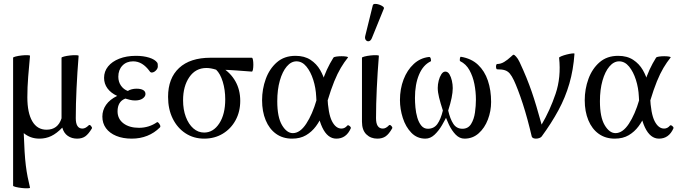

<svg xmlns="http://www.w3.org/2000/svg" viewBox="-20 -719 3571 1011"><path d="M138 269Q139 272 126 272.5Q113 273 95 271Q77 269 63 265.5Q49 262 49 259V-415Q49 -418 62.5 -421.5Q76 -425 94 -427Q112 -429 125 -428.5Q138 -428 138 -425Q133 -373 128.5 -316Q124 -259 124 -207Q124 -125 150 -80.5Q176 -36 225 -36Q285 -36 304 -96V-415Q304 -418 317.5 -421.5Q331 -425 349 -427Q367 -429 380.5 -428.5Q394 -428 394 -425Q387 -338 383 -253.5Q379 -169 379 -97Q379 -42 414 -42Q430 -42 447 -59Q452 -64 459 -56Q466 -48 464 -43Q446 -13 429 -1Q412 11 386 11Q358 11 337 -3.5Q316 -18 308 -47Q278 -16 249.5 -2.5Q221 11 188 11Q163 11 142.5 3.5Q122 -4 105 -18Q107 38 109.5 79Q112 120 116 152.5Q120 185 125.5 212.5Q131 240 138 269Z M674 11Q627 11 592 -3.5Q557 -18 538 -44Q519 -70 519 -105Q519 -139 538.5 -167Q558 -195 597 -214Q564 -229 546 -253.5Q528 -278 528 -309Q528 -343 549 -369Q570 -395 608 -410Q646 -425 696 -425Q735 -425 765.5 -415.5Q796 -406 808 -389Q810 -386 810.5 -381Q811 -376 811 -369Q811 -358 800.5 -347.5Q790 -337 778 -337Q777 -337 773.5 -338.5Q770 -340 768 -344Q749 -370 727.5 -383Q706 -396 681 -396Q646 -396 624.5 -373.5Q603 -351 603 -315Q603 -288 617 -268Q631 -248 653 -240Q662 -246 674 -249Q686 -252 699 -252Q721 -252 733.5 -245Q746 -238 746 -224Q746 -211 731.5 -200.5Q717 -190 691 -190Q678 -190 665.5 -193Q653 -196 640 -200Q619 -192 609 -175Q599 -158 599 -133Q599 -93 630 -69.5Q661 -46 712 -46Q738 -46 762 -53.5Q786 -61 806 -75Q809 -78 814.5 -72.5Q820 -67 823 -59.5Q826 -52 822 -48Q793 -19 755.5 -4Q718 11 674 11Z M1055 11Q1000 11 957 -17Q914 -45 889.5 -94.5Q865 -144 865 -209Q865 -307 923 -361Q981 -415 1089 -415H1306Q1310 -415 1312 -404Q1314 -393 1314 -378.5Q1314 -364 1312 -353Q1310 -342 1306 -342Q1266 -345 1225.5 -348Q1185 -351 1144 -352L1148 -364Q1194 -336 1219.5 -291Q1245 -246 1245 -188Q1245 -131 1220.5 -86Q1196 -41 1153 -15Q1110 11 1055 11ZM1055 -21Q1103 -21 1134.5 -69Q1166 -117 1166 -196Q1166 -246 1153 -288.5Q1140 -331 1118 -352Q1090 -361 1067 -361Q1010 -361 977 -313Q944 -265 944 -191Q944 -142 958.5 -103.5Q973 -65 998 -43Q1023 -21 1055 -21Z M1518 11Q1469 11 1433.5 -14.5Q1398 -40 1379 -86Q1360 -132 1360 -191Q1360 -250 1379.5 -303.5Q1399 -357 1438 -391Q1477 -425 1536 -425Q1583 -425 1615 -404Q1647 -383 1666 -350Q1685 -317 1694 -280Q1703 -243 1704 -212Q1708 -120 1728 -81Q1748 -42 1778 -42Q1796 -42 1809 -58Q1812 -61 1816.5 -58.5Q1821 -56 1825 -51.5Q1829 -47 1827 -43Q1815 -16 1796 -2.5Q1777 11 1751 11Q1705 11 1677 -48Q1649 -107 1645 -210Q1643 -256 1629.5 -298.5Q1616 -341 1593.5 -368.5Q1571 -396 1541 -396Q1513 -396 1490 -369Q1467 -342 1453.5 -294.5Q1440 -247 1440 -186Q1440 -102 1465 -60Q1490 -18 1522 -18Q1560 -18 1592.5 -67.5Q1625 -117 1647 -193Q1663 -245 1675 -283Q1687 -321 1701.5 -352.5Q1716 -384 1736 -416Q1738 -419 1750.5 -421Q1763 -423 1778.5 -423Q1794 -423 1804.5 -421Q1815 -419 1812 -416Q1792 -391 1774.5 -361.5Q1757 -332 1740 -290.5Q1723 -249 1704 -186Q1694 -153 1679.5 -118Q1665 -83 1643.5 -54Q1622 -25 1591.5 -7Q1561 11 1518 11Z M1967 11Q1932 11 1909 -11.5Q1886 -34 1886 -78V-415Q1886 -418 1899.5 -421.5Q1913 -425 1931 -427Q1949 -429 1962 -428.5Q1975 -428 1975 -425Q1968 -338 1964 -253.5Q1960 -169 1960 -97Q1960 -42 1996 -42Q2012 -42 2028 -59Q2033 -64 2040.5 -56Q2048 -48 2045 -43Q2028 -13 2010.5 -1Q1993 11 1967 11ZM1938 -518Q1932 -504 1922.5 -502Q1913 -500 1906.5 -508Q1900 -516 1903 -529L1943 -691Q1945 -698 1954.5 -698.5Q1964 -699 1976 -695Q1988 -691 1996 -685Q2004 -679 2001 -673Z M2220 11Q2176 11 2146 -20Q2116 -51 2101 -98Q2086 -145 2086 -192Q2086 -251 2105 -300.5Q2124 -350 2158.5 -382Q2193 -414 2239 -419Q2246 -420 2248.5 -409Q2251 -398 2248 -396Q2208 -377 2186.5 -326Q2165 -275 2165 -203Q2165 -181 2167.5 -153Q2170 -125 2177.5 -99.5Q2185 -74 2198.5 -57.5Q2212 -41 2233 -41Q2265 -41 2283 -66Q2301 -91 2312 -137Q2299 -177 2292 -205.5Q2285 -234 2285 -256Q2285 -275 2290 -294.5Q2295 -314 2304 -328Q2313 -342 2325 -342Q2338 -342 2346.5 -328Q2355 -314 2359.5 -294Q2364 -274 2364 -255Q2364 -233 2358 -203.5Q2352 -174 2340 -137Q2350 -93 2367 -67Q2384 -41 2415 -41Q2445 -41 2460.5 -66Q2476 -91 2481 -126.5Q2486 -162 2486 -194Q2486 -236 2478 -276.5Q2470 -317 2452 -349.5Q2434 -382 2403 -397Q2400 -399 2401.5 -410Q2403 -421 2407 -420Q2462 -411 2497 -378Q2532 -345 2549 -294.5Q2566 -244 2566 -182Q2566 -134 2549 -89.5Q2532 -45 2500.5 -17Q2469 11 2426 11Q2400 11 2379.5 -10Q2359 -31 2343.5 -63.5Q2328 -96 2317 -132L2338 -118Q2325 -90 2307.5 -60Q2290 -30 2268 -9.5Q2246 11 2220 11Z M2802 11Q2795 11 2788.5 8.5Q2782 6 2780 0Q2770 -43 2758 -87.5Q2746 -132 2733 -172Q2720 -212 2707.5 -244.5Q2695 -277 2686 -296Q2675 -319 2664.5 -331.5Q2654 -344 2639 -349Q2624 -354 2598 -354Q2594 -354 2592.5 -361Q2591 -368 2592.5 -375Q2594 -382 2598 -382Q2617 -382 2635 -393Q2653 -404 2669 -419Q2681 -431 2685 -431Q2688 -431 2697.5 -421Q2707 -411 2716 -392Q2737 -347 2752 -310Q2767 -273 2779.5 -237Q2792 -201 2804.5 -159Q2817 -117 2832 -63Q2876 -138 2905.5 -225Q2935 -312 2924 -415Q2924 -418 2936 -423Q2948 -428 2964 -432Q2980 -436 2992.5 -437.5Q3005 -439 3005 -436Q2999 -351 2978 -278.5Q2957 -206 2920.5 -138.5Q2884 -71 2832 0Q2828 5 2819.5 8Q2811 11 2802 11Z M3217 11Q3168 11 3132.5 -14.5Q3097 -40 3078 -86Q3059 -132 3059 -191Q3059 -250 3078.5 -303.5Q3098 -357 3137 -391Q3176 -425 3235 -425Q3282 -425 3314 -404Q3346 -383 3365 -350Q3384 -317 3393 -280Q3402 -243 3403 -212Q3407 -120 3427 -81Q3447 -42 3477 -42Q3495 -42 3508 -58Q3511 -61 3515.5 -58.5Q3520 -56 3524 -51.5Q3528 -47 3526 -43Q3514 -16 3495 -2.5Q3476 11 3450 11Q3404 11 3376 -48Q3348 -107 3344 -210Q3342 -256 3328.5 -298.5Q3315 -341 3292.5 -368.5Q3270 -396 3240 -396Q3212 -396 3189 -369Q3166 -342 3152.5 -294.5Q3139 -247 3139 -186Q3139 -102 3164 -60Q3189 -18 3221 -18Q3259 -18 3291.5 -67.5Q3324 -117 3346 -193Q3362 -245 3374 -283Q3386 -321 3400.5 -352.5Q3415 -384 3435 -416Q3437 -419 3449.5 -421Q3462 -423 3477.5 -423Q3493 -423 3503.5 -421Q3514 -419 3511 -416Q3491 -391 3473.5 -361.5Q3456 -332 3439 -290.5Q3422 -249 3403 -186Q3393 -153 3378.5 -118Q3364 -83 3342.5 -54Q3321 -25 3290.5 -7Q3260 11 3217 11Z"/></svg>

Font: Junicode VF
Style: Regular
Weight: 400
Designer: Peter S. Baker
Version: Version 2.213